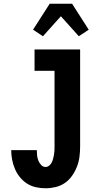

<svg xmlns="http://www.w3.org/2000/svg" viewBox="-20 -1000 540 1028"><path d="M224 8Q198 8 172.5 2.5Q147 -3 125 -17Q103 -31 86.5 -51.5Q70 -72 60 -95.5Q50 -119 45 -144.5Q40 -170 40 -196H177Q177 -182 178.5 -168Q180 -154 185 -141Q190 -128 200 -117Q210 -106 224 -106Q234 -106 243 -113Q252 -120 257 -130Q262 -140 264.5 -150.5Q267 -161 269 -171.5Q271 -182 271.5 -193Q272 -204 272 -215V-621H165V-735H409V-215Q409 -188 405.5 -160.5Q402 -133 392 -107.5Q382 -82 366 -59Q350 -36 327.5 -20.5Q305 -5 278 1.5Q251 8 224 8ZM210 -806 157 -841 246 -980H366L455 -841L402 -806L306 -913Z"/></svg>

Font: Iosevka Curly Heavy
Style: Regular
Weight: 900
Monospace: yes
Designer: Belleve Invis
Foundry: Belleve Invis
Version: Version 22.1.2; ttfautohint (v1.8.4)